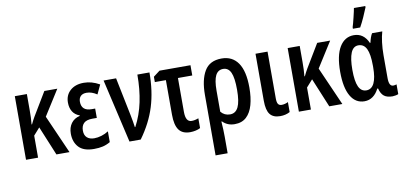

<svg xmlns="http://www.w3.org/2000/svg" viewBox="-87 -1073 3416 1610"><g transform="rotate(-10 1621.0 -268.0)"><path d="M422.9 -541.5 287.1 -326.7 431.2 0H319.8L217.3 -248L163.6 -187.5V0H61V-541.5H163.6V-404.8Q163.6 -371.6 162.4 -341.8Q161.1 -312 158.2 -283.7H162.1Q177.7 -316.9 193.8 -344.2L312.5 -541.5Z M706.5 -322.3V-242.7H669.4Q618.2 -242.7 595.5 -220.5Q572.8 -198.2 572.8 -157.2Q572.8 -118.2 595.2 -98.1Q617.7 -78.1 656.2 -78.1Q686 -78.1 718.5 -87.9Q751 -97.7 778.3 -115.7V-23.9Q748 -5.9 715.3 2Q682.6 9.8 639.2 9.8Q550.3 9.8 509.5 -34.7Q468.8 -79.1 468.8 -149.9Q468.8 -202.1 494.9 -237.8Q521 -273.4 568.8 -284.2V-288.6Q529.8 -302.2 510 -334Q490.2 -365.7 490.2 -411.1Q490.2 -474.6 533.7 -513.2Q577.1 -551.8 648.9 -551.8Q683.1 -551.8 715.8 -542.7Q748.5 -533.7 783.2 -514.2L746.1 -435.5Q701.7 -465.3 658.2 -465.3Q624.5 -465.3 607.4 -448Q590.3 -430.7 590.3 -400.9Q590.3 -322.3 676.8 -322.3Z M816.9 -541.5H923.3L989.7 -214.8Q995.6 -184.6 1000.2 -158.2Q1004.9 -131.8 1007.3 -111.3H1011.2Q1060.1 -203.6 1082.3 -309.6Q1104.5 -415.5 1104.5 -541.5H1207.5Q1207.5 -382.3 1167.2 -252.4Q1127 -122.6 1037.6 0H941.9Z M1556.6 -541.5V-454.1H1434.6V-165.5Q1434.6 -79.6 1485.8 -79.6Q1513.2 -79.6 1544.4 -91.8V-8.3Q1529.3 0.5 1505.1 5.9Q1481 11.2 1457.5 11.2Q1391.6 11.2 1361.8 -30.3Q1332 -71.8 1332 -159.7V-454.1H1237.8V-499.5L1293 -541.5Z M2010.7 -272Q2010.7 -187.5 1992.9 -124.3Q1975.1 -61 1937 -25.6Q1898.9 9.8 1837.4 9.8Q1804.7 9.8 1779.1 -1.2Q1753.4 -12.2 1735.4 -31.2H1730Q1732.9 4.4 1734.1 38.1Q1735.4 71.8 1735.4 100.1V239.7H1632.8V-275.4Q1632.8 -403.3 1676.8 -477.5Q1720.7 -551.8 1822.8 -551.8Q1913.6 -551.8 1962.2 -481.9Q2010.7 -412.1 2010.7 -272ZM1820.3 -463.4Q1776.4 -463.4 1755.6 -422.1Q1734.9 -380.9 1734.9 -293.5V-114.3Q1765.1 -77.6 1813 -77.6Q1860.4 -77.6 1883.1 -124.3Q1905.8 -170.9 1905.8 -272Q1905.8 -372.6 1885.3 -418Q1864.7 -463.4 1820.3 -463.4Z M2212.9 -541.5V-142.6Q2212.9 -109.4 2222.4 -95.2Q2231.9 -81.1 2252.4 -81.1Q2266.6 -81.1 2281.7 -85.2Q2296.9 -89.4 2307.6 -95.2V-10.3Q2272 9.8 2224.1 9.8Q2165.5 9.8 2137.9 -25.4Q2110.4 -60.5 2110.4 -141.1V-541.5Z M2746.1 -541.5 2610.4 -326.7 2754.4 0H2643.1L2540.5 -248L2486.8 -187.5V0H2384.3V-541.5H2486.8V-404.8Q2486.8 -371.6 2485.6 -341.8Q2484.4 -312 2481.4 -283.7H2485.4Q2501 -316.9 2517.1 -344.2L2635.7 -541.5Z M2942.4 9.8Q2866.2 9.8 2824.7 -62Q2783.2 -133.8 2783.2 -268.6Q2783.2 -407.2 2827.1 -479.5Q2871.1 -551.8 2948.7 -551.8Q3032.2 -551.8 3070.8 -464.8H3075.7Q3080.1 -486.8 3087.2 -507.3Q3094.2 -527.8 3103 -541.5H3189.9Q3178.7 -503.9 3172.1 -451.9Q3165.5 -399.9 3165.5 -342.8V-147.5Q3165.5 -78.1 3201.7 -78.1Q3217.3 -78.1 3230.5 -83.5V-0.5Q3224.6 3.4 3208.3 6.6Q3191.9 9.8 3181.2 9.8Q3134.3 9.8 3108.9 -10Q3083.5 -29.8 3071.8 -76.2H3064.9Q3044.9 -35.2 3013.7 -12.7Q2982.4 9.8 2942.4 9.8ZM2973.6 -77.6Q3018.1 -77.6 3040.3 -123.8Q3062.5 -169.9 3062.5 -258.8V-272.5Q3062.5 -370.1 3040.3 -415.8Q3018.1 -461.4 2971.7 -461.4Q2927.7 -461.4 2907.2 -411.4Q2886.7 -361.3 2886.7 -267.6Q2886.7 -169.9 2908 -123.8Q2929.2 -77.6 2973.6 -77.6ZM2951.2 -606V-619.1Q2955.1 -629.9 2960.7 -651.4Q2966.3 -672.9 2972.4 -697.5Q2978.5 -722.2 2983.2 -743.7Q2987.8 -765.1 2989.7 -775.9H3086.4V-764.6Q3071.8 -728 3052.7 -685.3Q3033.7 -642.6 3013.2 -606Z"/></g></svg>

Font: Open Sans Condensed SemiBold
Style: Regular
Weight: 600
Width: 3
Designer: Monotype Design Team
Foundry: Monotype Imaging Inc.
Version: Version 3.000; ttfautohint (v1.8.4)